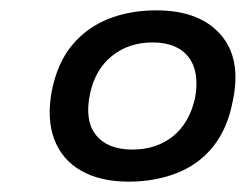

<svg xmlns="http://www.w3.org/2000/svg" viewBox="-20 -734 475 371"><path d="M229 -383Q174 -383 137 -404Q100 -425 85 -464.5Q70 -504 80 -558Q91 -613 119.5 -647Q148 -681 189.5 -697.5Q231 -714 282 -714Q365 -714 406 -667.5Q447 -621 430 -540Q420 -486 392 -451Q364 -416 321.5 -399.5Q279 -383 229 -383ZM236 -445Q282 -445 314 -470.5Q346 -496 357 -545Q366 -596 344 -624Q322 -652 275 -652Q229 -652 196.5 -626Q164 -600 154 -553Q143 -501 165.5 -473Q188 -445 236 -445Z"/></svg>

Font: Nunito Sans 7pt SemiExpanded SemiBold
Style: Italic
Weight: 600
Width: 6
Italic angle: -9°
Designer: Vernon Adams
Foundry: Vernon Adams
Version: Version 3.101;gftools[0.9.27]